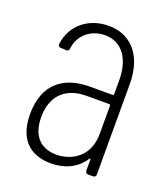

<svg xmlns="http://www.w3.org/2000/svg" viewBox="-103 -585 584 667"><g transform="rotate(20 189.0 -251.0)"><path d="M186 -510C114 -510 54 -464 46 -392C45 -386 49 -381 55 -381L77 -380C83 -380 87 -384 87 -390C92 -441 135 -475 185 -475C250 -475 285 -422 285 -344V-293C285 -291 283 -289 281 -289H196C104 -289 34 -243 34 -129C34 -17 103 8 160 8C209 8 254 -11 280 -52C282 -55 285 -55 285 -51V-10C285 -4 289 0 295 0H314C320 0 324 -4 324 -10V-344C324 -444 275 -510 186 -510ZM167 -27C115 -27 74 -57 74 -132C74 -216 125 -255 197 -255H281C283 -255 285 -253 285 -251V-146C285 -64 226 -27 167 -27Z"/></g></svg>

Font: Barlow Condensed ExtraLight
Style: Regular
Weight: 275
Width: 3
Designer: Jeremy Tribby
Foundry: Tribby Type
Version: Version 1.422;hotconv 1.0.109;makeotfexe 2.5.65596